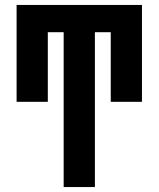

<svg xmlns="http://www.w3.org/2000/svg" viewBox="-20 -755 640 775"><path d="M237 0V-625H173V-344H47V-735H553V-344H427V-625H363V0Z"/></svg>

Font: Iosevka SS04 XBd Ex
Style: Regular
Weight: 800
Width: 7
Monospace: yes
Designer: Belleve Invis
Foundry: Belleve Invis
Version: Version 19.0.0; ttfautohint (v1.8.4)